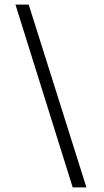

<svg xmlns="http://www.w3.org/2000/svg" viewBox="-20 -744 452 832"><path d="M354.5 68 104.5 -724H47L295 68Z"/></svg>

Font: Betina Sans Light
Style: Regular
Weight: 300
Designer: Jonathan Pinhorn (font) & Cristiano Sobral (main changes)
Version: Version 2.001;October 6, 2020;FontCreator 13.0.0.2681 64-bit